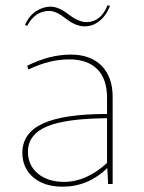

<svg xmlns="http://www.w3.org/2000/svg" viewBox="-20 -691 541 721"><path d="M82 -594 74 -597Q89 -632 115.5 -649Q142 -666 170 -666Q200 -666 237.5 -637Q275 -608 305 -608Q358 -608 384 -671L393 -669Q380 -634 354.5 -613Q329 -592 298 -592Q264 -592 227.5 -621Q191 -650 165 -650Q112 -650 82 -594ZM215 10Q146 10 105 -25Q64 -60 64 -117Q64 -192 142 -227.5Q220 -263 382 -263V-323Q382 -394 345.5 -431Q309 -468 240 -468Q165 -468 87 -430L82 -444Q166 -486 246 -486Q320 -486 361.5 -444Q403 -402 403 -327V0H386L383 -60Q311 10 215 10ZM85 -121Q85 -70 122.5 -39Q160 -8 221 -8Q304 -8 382 -79V-247Q227 -246 156 -216Q85 -186 85 -121Z"/></svg>

Font: Cantarell Thin
Style: Regular
Weight: 100
Designer: Dave Crossland, Nikolaus Waxweiler, Florian Fecher, Jacques Le Bailly, Eben Sorkin, Alexei Vanyashin, Alexios Zavras, Em
Version: Version 0.303